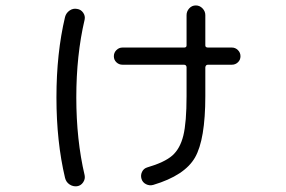

<svg xmlns="http://www.w3.org/2000/svg" viewBox="-20 -635 1040 699"><path d="M425.8 -399.4Q413.1 -399.4 403.8 -408.2Q394.5 -417 394.5 -430.2Q394.5 -443.4 403.8 -452.6Q413.1 -461.9 425.8 -461.9H650.4Q659.2 -461.9 659.2 -469.7V-580.1Q659.2 -593.8 668.9 -604.5Q678.7 -615.2 692.9 -615.2Q707 -615.2 717.3 -604.5Q727.5 -593.8 727.5 -580.1V-469.7Q727.5 -461.9 737.3 -461.9H824.2Q836.9 -461.9 846.2 -452.6Q855.5 -443.4 855.5 -430.2Q855.5 -417 846.2 -408.2Q836.9 -399.4 824.2 -399.4H737.3Q728.5 -399.4 727.5 -389.6V-285.2Q727.5 -127 689.9 -61.5Q652.3 3.9 538.1 38.1Q524.4 42 511.7 35.6Q499 29.3 495.1 16.1Q491.2 2.9 497.1 -9.3Q502.9 -21.5 515.6 -25.4Q579.1 -43.9 607.4 -68.8Q635.7 -93.8 647.5 -141.6Q659.2 -189.5 659.2 -285.2V-389.6Q659.2 -398.4 650.4 -399.4ZM260.7 43Q246.1 44.9 233.4 36.6Q220.7 28.3 216.8 12.7Q185.5 -119.1 185.5 -280.3Q185.5 -441.4 216.8 -573.2Q220.7 -587.9 233.4 -596.7Q246.1 -605.5 260.7 -602.5Q274.4 -600.6 282.7 -588.9Q291 -577.1 288.1 -563.5Q257.8 -434.6 257.8 -280.3Q257.8 -126 288.1 2.9Q291 16.6 282.7 28.8Q274.4 41 260.7 43Z"/></svg>

Font: Rounded Mgen+ 1m regular
Style: Regular
Weight: 400
Designer: [Source Han Sans]
Ryoko NISHIZUKA  (kana & ideographs); Paul D. Hunt (Latin, Greek & Cyrillic); Wenlong ZHANG  (bopomofo
Version: Version 1.059.20150602